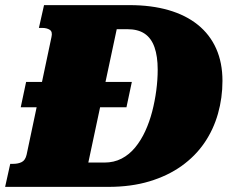

<svg xmlns="http://www.w3.org/2000/svg" viewBox="-60 -730 909 750"><path d="M21 -311 42 -410H455L434 -311ZM112 -710H446Q531 -710 598.5 -690.5Q666 -671 713 -633Q760 -595 784.5 -540Q809 -485 809 -414Q809 -348 791.5 -286Q774 -224 738.5 -172Q703 -120 649 -81.5Q595 -43 523.5 -21.5Q452 0 363 0H-40L-20 -90H-8Q11 -90 25 -97Q39 -104 44 -126L141 -585Q146 -606 134.5 -613.5Q123 -621 104 -621H92ZM437 -616H396L285 -95H348Q385 -95 415 -110.5Q445 -126 468 -154Q491 -182 507.5 -218Q524 -254 534.5 -294.5Q545 -335 550.5 -377Q556 -419 556 -458Q556 -510 543.5 -545.5Q531 -581 505 -598.5Q479 -616 437 -616Z"/></svg>

Font: Roboto Serif Black
Style: Italic
Weight: 900
Italic angle: -10°
Version: Version 1.008